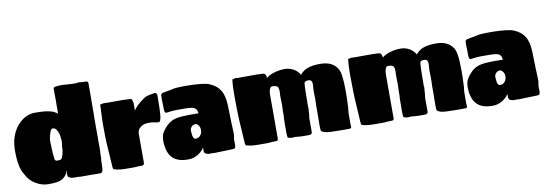

<svg xmlns="http://www.w3.org/2000/svg" viewBox="-59 -1176 4591 1610"><g transform="rotate(-10 2237.0 -370.5)"><path d="M248 29Q193 29 140.5 -2.5Q88 -34 62 -89Q19 -148 20 -300Q21 -387 53 -450Q85 -513 134.5 -547Q184 -581 238 -581Q263 -581 298 -579.5Q333 -578 368.5 -569.5Q404 -561 429 -539L430 -573V-633H431L430 -700V-752Q430 -763 448 -766.5Q466 -770 495 -770Q503 -770 511 -770Q519 -770 527 -769Q535 -768 541.5 -767.5Q548 -767 552 -767Q561 -766 585 -765Q609 -764 628 -764L633 -768L691 -764Q712 -766 718.5 -760.5Q725 -755 725 -747.5Q725 -740 725 -735Q725 -687 725 -655.5Q725 -624 724.5 -599.5Q724 -575 724 -548.5Q724 -522 724 -484V-481L723 -459V-241Q723 -207 723 -183.5Q723 -160 721 -149V-119Q719 -101 718 -83.5Q717 -66 717 -46Q717 -18 712 -1.5Q707 15 689 15L622 14H521Q515 12 502.5 12Q490 12 473 12Q444 12 430 3Q419 -2 416.5 -16.5Q414 -31 416 -41Q417 -45 417 -48.5Q417 -52 417 -53Q416 -54 416 -59L407 -30Q388 -2 366 10Q344 22 316 25.5Q288 29 248 29ZM385 -156Q391 -158 396.5 -169Q402 -180 406 -194Q410 -208 412.5 -226Q415 -244 415 -264Q418 -275 419 -287.5Q420 -300 420 -316L419 -322Q418 -328 417.5 -332.5Q417 -337 417 -340Q416 -358 409.5 -377.5Q403 -397 392 -411Q381 -425 363 -425Q352 -425 343.5 -407Q335 -389 326 -345Q324 -336 324.5 -320Q325 -304 326 -289.5Q327 -275 326 -269Q327 -259 327.5 -241.5Q328 -224 329.5 -208Q331 -192 333 -183Q333 -156 348 -153.5Q363 -151 385 -156Z M940 15Q890 15 862 12Q834 9 813 2Q807 2 805 -3Q801 -12 801 -23L790 -192Q788 -220 787 -244Q786 -268 785.5 -296.5Q785 -325 785 -364V-393L786 -435L788 -485L790 -522Q790 -539 790 -543.5Q790 -548 791 -551Q791 -554 795 -554Q804 -554 813 -558Q815 -558 817 -558Q819 -558 823 -559Q825 -559 828.5 -559Q832 -559 834 -558H975Q990 -558 995 -558Q1000 -558 1004 -557L1035 -556Q1047 -555 1052.5 -554Q1058 -553 1061 -547L1069 -519V-453Q1093 -493 1156 -537Q1182 -556 1207 -560Q1232 -564 1249 -568Q1261 -571 1269 -564.5Q1277 -558 1277 -545Q1277 -420 1271 -370.5Q1265 -321 1249 -322Q1231 -323 1210.5 -327.5Q1190 -332 1163 -332Q1122 -332 1094.5 -310.5Q1067 -289 1067 -257V-7Q1067 -2 1065 -1Q1064 0 1064 4Q1063 8 1059 8Q1060 8 1056 10L1051 12Q1012 12 977 15Z M1451 28Q1357 32 1310 -11.5Q1263 -55 1259 -149Q1258 -189 1266.5 -213Q1275 -237 1303 -269Q1333 -305 1371 -320.5Q1409 -336 1473 -337Q1498 -338 1516.5 -338.5Q1535 -339 1545 -338Q1574 -337 1590 -338Q1587 -369 1570 -382Q1560 -390 1542 -393Q1524 -396 1490 -397H1410Q1400 -397 1399.5 -396.5Q1399 -396 1390 -396H1382L1323 -389Q1309 -394 1309 -428Q1309 -434 1309 -440.5Q1309 -447 1309 -463.5Q1309 -480 1307 -516Q1309 -523 1308 -534L1309 -549Q1313 -549 1315 -551L1320 -557Q1321 -559 1323 -559Q1327 -559 1334.5 -560.5Q1342 -562 1352 -564L1374 -568Q1382 -570 1386 -570Q1414 -576 1423.5 -578Q1433 -580 1448 -581Q1505 -584 1560 -582.5Q1615 -581 1658.5 -576Q1702 -571 1722 -562Q1784 -537 1813 -489.5Q1842 -442 1844 -359L1848 -213Q1849 -185 1850 -163.5Q1851 -142 1851 -134L1852 -112Q1848 -92 1846.5 -77.5Q1845 -63 1846 -46Q1848 -16 1843.5 -4.5Q1839 7 1826 8L1664 13Q1656 11 1626 12Q1615 13 1607 10.5Q1599 8 1591 5Q1577 -1 1577 -25V-37Q1577 -39 1578 -40V-43Q1576 -45 1575 -45Q1555 -14 1520.5 6Q1486 26 1451 28ZM1527 -132Q1572 -132 1585 -180L1586 -199Q1587 -219 1574 -236.5Q1561 -254 1546 -253Q1527 -252 1513.5 -236Q1500 -220 1502 -200L1506 -162Q1514 -132 1527 -132ZM1579 -41Q1579 -41 1579 -41Z M2834 -164Q2834 -159 2832 -150Q2830 -141 2830 -130Q2830 -112 2829.5 -88Q2829 -64 2829 -39Q2829 -29 2829 -26Q2829 -23 2830 -21Q2830 -16 2830.5 -11Q2831 -6 2831 -2Q2831 5 2825.5 7.5Q2820 10 2804 10H2755Q2736 10 2715 9.5Q2694 9 2656 8Q2591 6 2575 -17Q2572 -26 2572 -61Q2572 -99 2572.5 -122Q2573 -145 2573 -170V-189Q2573 -212 2573 -224.5Q2573 -237 2574 -249Q2576 -287 2574 -320.5Q2572 -354 2575 -381Q2580 -425 2570.5 -439.5Q2561 -454 2530 -449Q2509 -446 2508.5 -425Q2508 -404 2506 -372L2504 -234L2506 -224L2502 -168Q2502 -162 2500 -153Q2498 -144 2498 -134V-19Q2498 3 2473 3Q2440 3 2422.5 3Q2405 3 2395 2Q2385 1 2374 0Q2352 -3 2342.5 -1Q2333 1 2323.5 0.5Q2314 0 2292 -7Q2287 -17 2287 -58Q2287 -96 2287.5 -123Q2288 -150 2288 -174Q2290 -178 2290 -194Q2290 -217 2290 -229Q2290 -241 2291 -251Q2293 -294 2291 -329Q2289 -364 2292 -392Q2293 -428 2283.5 -440Q2274 -452 2242 -453Q2228 -454 2221.5 -444.5Q2215 -435 2212.5 -424Q2210 -413 2209 -407V-393H2208V-12Q2208 -8 2206 -7Q2205 -6 2205 0Q2204 3 2200 3Q2197 3 2197 3Q2195 5 2194 4.5Q2193 4 2191 5Q2169 5 2152 6Q2135 7 2123 9H2062Q2017 9 1989.5 6.5Q1962 4 1939 -3Q1932 -3 1932 -9Q1930 -16 1929 -19.5Q1928 -23 1928 -30Q1925 -88 1922 -131.5Q1919 -175 1917 -207Q1915 -241 1913.5 -296Q1912 -351 1912 -419V-449L1913 -493L1915 -532L1917 -550Q1917 -563 1918 -565Q1918 -569 1923 -569Q1930 -569 1939 -573Q1941 -573 1943 -573.5Q1945 -574 1948 -575Q1956 -575 1959 -573H2121Q2135 -573 2139.5 -573Q2144 -573 2147 -572L2178 -571Q2205 -570 2208 -530Q2231 -551 2275.5 -564.5Q2320 -578 2366 -578Q2406 -578 2440 -559Q2474 -540 2493 -506Q2519 -540 2560 -554.5Q2601 -569 2668 -569Q2737 -569 2780 -535.5Q2823 -502 2830 -442Q2835 -409 2836.5 -378Q2838 -347 2838 -304Q2838 -271 2837 -236.5Q2836 -202 2834 -164Z M3820 -164Q3820 -159 3818 -150Q3816 -141 3816 -130Q3816 -112 3815.5 -88Q3815 -64 3815 -39Q3815 -29 3815 -26Q3815 -23 3816 -21Q3816 -16 3816.5 -11Q3817 -6 3817 -2Q3817 5 3811.5 7.5Q3806 10 3790 10H3741Q3722 10 3701 9.5Q3680 9 3642 8Q3577 6 3561 -17Q3558 -26 3558 -61Q3558 -99 3558.5 -122Q3559 -145 3559 -170V-189Q3559 -212 3559 -224.5Q3559 -237 3560 -249Q3562 -287 3560 -320.5Q3558 -354 3561 -381Q3566 -425 3556.5 -439.5Q3547 -454 3516 -449Q3495 -446 3494.5 -425Q3494 -404 3492 -372L3490 -234L3492 -224L3488 -168Q3488 -162 3486 -153Q3484 -144 3484 -134V-19Q3484 3 3459 3Q3426 3 3408.5 3Q3391 3 3381 2Q3371 1 3360 0Q3338 -3 3328.5 -1Q3319 1 3309.5 0.5Q3300 0 3278 -7Q3273 -17 3273 -58Q3273 -96 3273.5 -123Q3274 -150 3274 -174Q3276 -178 3276 -194Q3276 -217 3276 -229Q3276 -241 3277 -251Q3279 -294 3277 -329Q3275 -364 3278 -392Q3279 -428 3269.5 -440Q3260 -452 3228 -453Q3214 -454 3207.5 -444.5Q3201 -435 3198.5 -424Q3196 -413 3195 -407V-393H3194V-12Q3194 -8 3192 -7Q3191 -6 3191 0Q3190 3 3186 3Q3183 3 3183 3Q3181 5 3180 4.5Q3179 4 3177 5Q3155 5 3138 6Q3121 7 3109 9H3048Q3003 9 2975.5 6.5Q2948 4 2925 -3Q2918 -3 2918 -9Q2916 -16 2915 -19.5Q2914 -23 2914 -30Q2911 -88 2908 -131.5Q2905 -175 2903 -207Q2901 -241 2899.5 -296Q2898 -351 2898 -419V-449L2899 -493L2901 -532L2903 -550Q2903 -563 2904 -565Q2904 -569 2909 -569Q2916 -569 2925 -573Q2927 -573 2929 -573.5Q2931 -574 2934 -575Q2942 -575 2945 -573H3107Q3121 -573 3125.5 -573Q3130 -573 3133 -572L3164 -571Q3191 -570 3194 -530Q3217 -551 3261.5 -564.5Q3306 -578 3352 -578Q3392 -578 3426 -559Q3460 -540 3479 -506Q3505 -540 3546 -554.5Q3587 -569 3654 -569Q3723 -569 3766 -535.5Q3809 -502 3816 -442Q3821 -409 3822.5 -378Q3824 -347 3824 -304Q3824 -271 3823 -236.5Q3822 -202 3820 -164Z M4043 28Q3949 32 3902 -11.5Q3855 -55 3851 -149Q3850 -189 3858.5 -213Q3867 -237 3895 -269Q3925 -305 3963 -320.5Q4001 -336 4065 -337Q4090 -338 4108.5 -338.5Q4127 -339 4137 -338Q4166 -337 4182 -338Q4179 -369 4162 -382Q4152 -390 4134 -393Q4116 -396 4082 -397H4002Q3992 -397 3991.5 -396.5Q3991 -396 3982 -396H3974L3915 -389Q3901 -394 3901 -428Q3901 -434 3901 -440.5Q3901 -447 3901 -463.5Q3901 -480 3899 -516Q3901 -523 3900 -534L3901 -549Q3905 -549 3907 -551L3912 -557Q3913 -559 3915 -559Q3919 -559 3926.5 -560.5Q3934 -562 3944 -564L3966 -568Q3974 -570 3978 -570Q4006 -576 4015.5 -578Q4025 -580 4040 -581Q4097 -584 4152 -582.5Q4207 -581 4250.5 -576Q4294 -571 4314 -562Q4376 -537 4405 -489.5Q4434 -442 4436 -359L4440 -213Q4441 -185 4442 -163.5Q4443 -142 4443 -134L4444 -112Q4440 -92 4438.5 -77.5Q4437 -63 4438 -46Q4440 -16 4435.5 -4.5Q4431 7 4418 8L4256 13Q4248 11 4218 12Q4207 13 4199 10.5Q4191 8 4183 5Q4169 -1 4169 -25V-37Q4169 -39 4170 -40V-43Q4168 -45 4167 -45Q4147 -14 4112.5 6Q4078 26 4043 28ZM4119 -132Q4164 -132 4177 -180L4178 -199Q4179 -219 4166 -236.5Q4153 -254 4138 -253Q4119 -252 4105.5 -236Q4092 -220 4094 -200L4098 -162Q4106 -132 4119 -132ZM4171 -41Q4171 -41 4171 -41Z"/></g></svg>

Font: Sigmar
Style: Regular
Weight: 400
Designer: Vernon Adams
Foundry: Vernon Adams
Version: Version 1.000; ttfautohint (v1.8.4.7-5d5b);gftools[0.9.24]